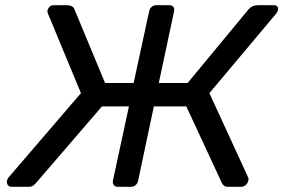

<svg xmlns="http://www.w3.org/2000/svg" viewBox="-20 -720 1092 740"><path d="M1035 -700Q1046 -700 1049.5 -694Q1053 -688 1051 -680Q1050 -675 1044 -667L787 -361L937 -35Q939 -30 937 -24Q935 -14 927 -7Q919 0 910 0H859Q848 0 843 -4.5Q838 -9 835 -15L698 -310H573L512 -22Q510 -13 502.5 -6.5Q495 0 484 0H434Q424 0 419 -6.5Q414 -13 415 -23L477 -310H373L119 -15Q114 -9 107.5 -4.5Q101 0 90 0H25Q15 0 10 -7Q5 -14 7 -24Q8 -26 9 -29.5Q10 -33 12 -35L292 -361L165 -667Q162 -674 163 -680Q165 -688 171 -694Q177 -700 188 -700H236Q249 -700 256.5 -696Q264 -692 267 -684L385 -400H495L555 -677Q557 -687 564.5 -693.5Q572 -700 582 -700H632Q643 -700 648 -693.5Q653 -687 651 -677L592 -400H703L938 -684Q945 -692 954 -696Q963 -700 976 -700Z"/></svg>

Font: Rubik
Style: Italic
Weight: 400
Italic angle: -12°
Designer: Hubert and Fischer
Foundry: Hubert and Fischer
Version: Version 2.300;gftools[0.9.30]